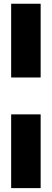

<svg xmlns="http://www.w3.org/2000/svg" viewBox="-20 -762 274 1017"><path d="M195.3 -156.2V234.4H39.1V-156.2ZM39.1 -351.6V-742.2H195.3V-351.6Z"/></svg>

Font: spinweradC
Style: Bold
Weight: 700
Width: 7
Version: Version 0.3